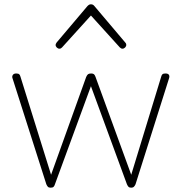

<svg xmlns="http://www.w3.org/2000/svg" viewBox="-20 -856 844 891"><path d="M215 15Q206 15 202 10.5Q198 6 195 -1L38 -493Q35 -501 39.5 -508Q44 -515 55 -515Q65 -515 69 -511.5Q73 -508 75 -500L217 -45L380 -499Q384 -508 388.5 -511.5Q393 -515 403 -515Q412 -515 416 -511.5Q420 -508 423 -500L589 -45L728 -500Q730 -508 734 -511.5Q738 -515 748 -515Q760 -515 764 -508.5Q768 -502 764 -491L609 -1Q606 6 601.5 10.5Q597 15 589 15Q580 15 576 10.5Q572 6 569 -1L402 -456L235 -1Q233 6 229 10.5Q225 15 215 15ZM256 -630Q249 -630 243.5 -635.5Q238 -641 238 -648Q238 -650 239.5 -653Q241 -656 243 -659L386 -828Q391 -833 394.5 -834.5Q398 -836 402 -836Q406 -836 410 -834.5Q414 -833 418 -828L561 -659Q564 -656 565 -653Q566 -650 566 -648Q566 -641 560.5 -635.5Q555 -630 548 -630Q544 -630 541.5 -632Q539 -634 536 -636L402 -784L268 -636Q266 -634 263 -632Q260 -630 256 -630Z"/></svg>

Font: Playwrite HR Lijeva Thin
Style: Regular
Weight: 250
Designer: Veronika Burian, José Scaglione
Foundry: TypeTogether
Version: Version 1.002